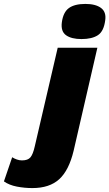

<svg xmlns="http://www.w3.org/2000/svg" viewBox="-188 -743 557 978"><path d="M227 -544Q176 -544 148.5 -563.5Q121 -583 127 -629Q134 -681 163 -702Q192 -723 247 -723Q299 -723 326.5 -702.5Q354 -682 348 -640Q341 -584 311 -564Q281 -544 227 -544ZM-23 215Q-63 215 -102 207.5Q-141 200 -168 181L-126 58Q-115 65 -102 69.5Q-89 74 -76 74Q-46 74 -33 58.5Q-20 43 -11 3L106 -500H308L187 25Q163 125 113.5 170Q64 215 -23 215Z"/></svg>

Font: Work Sans ExtraBold
Style: Italic
Weight: 800
Italic angle: -13°
Designer: Wei Huang
Foundry: Wei Huang
Version: Version 2.012; ttfautohint (v1.8.3)